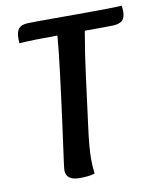

<svg xmlns="http://www.w3.org/2000/svg" viewBox="-77 -724 641 788"><g transform="rotate(-10 243.0 -330.5)"><path d="M438 -590Q412 -589 317 -589Q300 -492 289 -404L263 -203Q251 -115 251 -66Q251 -32 255 -5Q231 3 193 3Q135 3 135 -39Q135 -46 140 -82.5Q145 -119 158.5 -218.5Q172 -318 186 -431Q198 -526 203 -589Q100 -589 44 -585Q43 -592 43 -603Q43 -633 54 -646Q65 -659 91 -660Q116 -661 195 -661H301Q450 -661 484 -664Q486 -652 486 -640Q486 -615 475 -603.5Q464 -592 438 -590Z"/></g></svg>

Font: Overlock
Style: Bold Italic
Weight: 700
Designer: Dario Muhafara
Foundry: Dario Manuel Muhafara
Version: Version 1.002